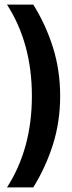

<svg xmlns="http://www.w3.org/2000/svg" viewBox="-20 -770 315 840"><path d="M243.2 -350Q243.2 -238 211.9 -138.5Q180.5 -39 125.5 50H10.5Q119.5 -119 119.5 -350Q119.5 -581 10.5 -750H125.5Q180.5 -662 211.9 -562Q243.2 -462 243.2 -350Z"/></svg>

Font: Haskoy
Style: Regular
Weight: 400
Designer: Ertekin Erdin
Foundry: Ertekin Erdin
Version: Version 1.500